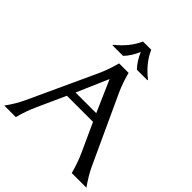

<svg xmlns="http://www.w3.org/2000/svg" viewBox="-252 -1113 1275 1275"><g transform="rotate(45 385.5 -476.0)"><path d="M350.6 -952.1H428.2Q464.4 -866.7 553.7 -795.9V-791H454.6Q415.5 -831.1 389.2 -893.1Q362.8 -829.6 324.2 -791H225.1V-795.9Q314.5 -867.7 350.6 -952.1ZM0 0Q45.9 -63 75.2 -126.5L292.5 -598.1Q320.8 -659.7 341.3 -737.3H430.2Q450.7 -659.7 479 -598.1L696.3 -126.5Q724.6 -65.4 771.5 0H633.8Q613.3 -77.6 585 -139.2L493.2 -340.3H248L157.2 -139.2Q127 -72.3 108.4 0ZM273.4 -396H467.8L370.1 -619.1Z"/></g></svg>

Font: Classica
Style: Book
Weight: 400
Version: Version 1.001